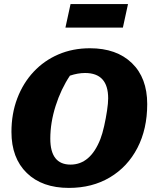

<svg xmlns="http://www.w3.org/2000/svg" viewBox="-20 -906 744 939"><path d="M317 13Q186 13 111 -60Q36 -133 36 -261Q36 -350 64.5 -425Q93 -500 144.5 -555Q196 -610 266 -640Q336 -670 420 -670Q550 -670 625 -597.5Q700 -525 700 -397Q700 -275 652 -182.5Q604 -90 517.5 -38.5Q431 13 317 13ZM325 -101Q422 -101 471 -226Q481 -252 489.5 -290Q498 -328 503.5 -365Q509 -402 509 -425Q509 -549 396 -549Q361 -549 322 -536Q278 -470 252 -388Q226 -306 226 -228Q226 -101 325 -101ZM300 -771 325 -886H606L581 -771Z"/></svg>

Font: Piazzolla SC ExtraBold
Style: Italic
Weight: 800
Italic angle: -11.3°
Designer: Juan Pablo del Peral
Foundry: Huerta Tipografica
Version: Version 1.330